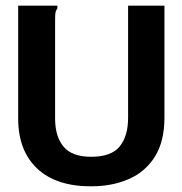

<svg xmlns="http://www.w3.org/2000/svg" viewBox="-20 -643 640 676"><path d="M300 13Q177 13 110.5 -50Q44 -113 44 -226V-623H182V-613Q177 -607 175.5 -600Q174 -593 174 -576V-225Q174 -163 203.5 -127Q233 -91 301 -91Q372 -91 401.5 -127.5Q431 -164 431 -228V-623H559V-229Q559 -146 526 -92.5Q493 -39 434.5 -13Q376 13 300 13Z"/></svg>

Font: Inconsolata Expanded ExtraBold
Style: Regular
Weight: 800
Width: 7
Monospace: yes
Designer: Raph Levien, Cyreal, Brenton Simpson
Foundry: Raph Levien, Cyreal, Google
Version: Version 3.001; ttfautohint (v1.8.2.53-6de2)